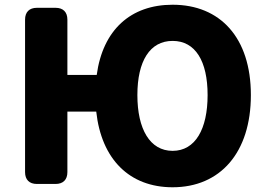

<svg xmlns="http://www.w3.org/2000/svg" viewBox="-20 -738 1081 812"><path d="M710 -100C614 -100 561 -192 561 -336C561 -480 614 -565 710 -565C806 -565 858 -480 858 -336C858 -192 806 -100 710 -100ZM86 -10C86 22 104 40 136 40H215C247 40 265 22 265 -10V-266H387C409 -64 528 54 710 54C911 54 1041 -92 1041 -336C1041 -579 911 -718 710 -718C533 -718 415 -612 389 -421H265V-655C265 -687 247 -705 215 -705H136C104 -705 86 -687 86 -655Z"/></svg>

Font: コーポレート・ロゴ（ラウンド）ver3 Bold
Style: Regular
Weight: 700
Designer: [KANA_main] LOGOTYPE.JP [Source Han Sans] Ryoko NISHIZUKA 西塚涼子 (kana, bopomofo & ideographs); Paul D. Hunt (Latin, Greek
Version: Version 12.001;FEAKit 1.0